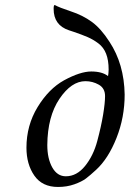

<svg xmlns="http://www.w3.org/2000/svg" viewBox="-20 -723 510 755"><path d="M393.1 -345.2Q393.1 -376 368.7 -389.9Q344.2 -403.8 315.9 -403.8Q260.7 -403.8 213.9 -334.5Q167 -265.1 166 -152.8Q166 -99.6 185.5 -64.7Q205.1 -29.8 238.8 -29.8Q281.7 -29.8 314.5 -70.3Q347.2 -110.8 362.5 -168.5Q377.9 -226.1 385.5 -272.2Q393.1 -318.4 393.1 -345.2ZM404.8 -423.8Q406.7 -432.6 407.2 -449.2Q407.2 -486.3 397.2 -511.7Q387.2 -537.1 366.7 -552.5Q346.2 -567.9 324 -577.4Q301.8 -586.9 270 -597.7Q256.8 -602.1 251 -604Q190.9 -624 190.9 -688Q190.9 -703.1 194.8 -703.1H195.8Q212.9 -693.4 259 -678.2Q305.2 -663.1 341.1 -637Q377 -610.8 410.2 -559.1Q468.3 -471.2 470.2 -351.1Q470.2 -261.2 438 -180.2Q405.8 -99.1 357.9 -55.2Q334 -33.2 317.9 -21Q301.8 -8.8 272.5 1.7Q243.2 12.2 208 12.2Q146 12.2 115 -32.5Q84 -77.1 84 -142.1Q84 -230 127.9 -302Q171.9 -374 231.9 -407.2Q295.9 -441.9 338.9 -441.9Q381.8 -441.9 404.8 -423.8Z"/></svg>

Font: Linux Libertine
Style: Italic
Weight: 400
Italic angle: -12°
Designer: Philipp H. Poll
Foundry: Philipp H. Poll
Version: Version 5.1.6 ; ttfautohint (v0.9)